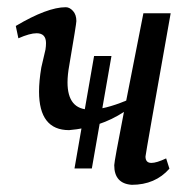

<svg xmlns="http://www.w3.org/2000/svg" viewBox="-20 -510 549 540"><path d="M350.6 9.8Q301.3 6.3 301.3 -45.4Q301.3 -55.2 328.6 -195.3Q262.2 -151.4 174.3 -144Q89.8 -144 89.8 -252.4Q89.8 -282.2 96.2 -320.3L107.9 -370.6Q109.4 -380.4 109.4 -388.7Q109.4 -416.5 83 -416.5Q64 -416.5 31.7 -402.3L24.4 -437Q113.3 -489.7 165 -489.7Q175.8 -489.7 185.3 -479.2Q194.8 -468.8 194.8 -450.7Q194.8 -443.4 174.8 -326.2Q169.9 -299.3 169.9 -278.3Q169.9 -201.7 232.9 -201.7Q273.9 -201.7 335 -227.1L383.3 -472.7H460Q389.6 -77.6 389.2 -69.8Q389.2 -51.8 405.8 -51.8Q420.4 -51.8 447.3 -64.5L456.5 -35.6Q416.5 9.8 350.6 9.8ZM263.2 -179.2H214.4L244.6 -352.5H293.5ZM238.3 -36.1H189.5L219.7 -209.5H268.6Z"/></svg>

Font: Kelvinch
Style: Italic
Weight: 400
Italic angle: -10°
Designer: Paul James Miller
Foundry: High-Logic / Made with FontCreator
Version: Version 3.40;July 22, 2017;FontCreator 11.0.0.2388 64-bit